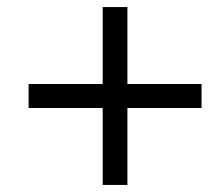

<svg xmlns="http://www.w3.org/2000/svg" viewBox="-20 -597 630 544"><path d="M271 -73H341V-291H551V-359H341V-577H271V-359H61V-291H271Z"/></svg>

Font: Fixel Display 20240404
Style: Italic
Weight: 400
Italic angle: -10°
Designer: AlfaBravo + MacPaw
Foundry: Kyrylo Tkachov, Marchela Mozhyna, Serhii Makarenko, Maria Weinstein, Zakhar Kryvoshyya
Version: Version 1.211;Glyphs 3.2 (3225)